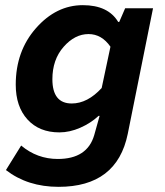

<svg xmlns="http://www.w3.org/2000/svg" viewBox="-20 -528 640 744"><path d="M207 196Q87 196 3 131L62 36Q124 88 204 88Q318 88 345 -4L366 -79H362Q332 -51 291 -33Q250 -15 210 -15Q132 -15 86.5 -65Q41 -115 41 -200Q41 -330 119.5 -419Q198 -508 301 -508Q399 -508 438 -443H442L465 -496H573L475 -9Q433 196 207 196ZM258 -127Q319 -127 374 -187L408 -347Q374 -396 323 -396Q270 -396 226.5 -346.5Q183 -297 183 -221Q183 -127 258 -127Z"/></svg>

Font: TypoPRO Source Code Pro
Style: Bold Italic
Weight: 700
Italic angle: -11°
Monospace: yes
Designer: Paul D. Hunt, Teo Tuominen
Foundry: Adobe Systems Incorporated
Version: Version 1.030;PS 1.0;hotconv 1.0.84;makeotf.lib2.5.63406